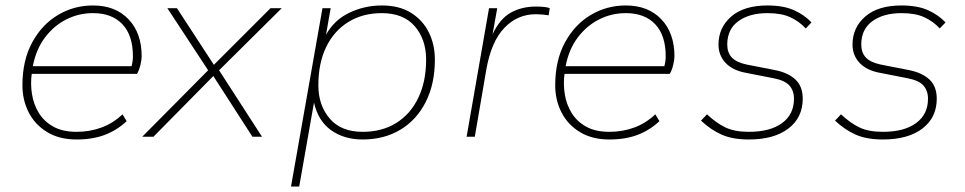

<svg xmlns="http://www.w3.org/2000/svg" viewBox="-20 -500 3528 702"><path d="M260 10Q197 10 152.5 -17Q108 -44 85 -89Q62 -134 62 -188Q62 -279 97.5 -344.5Q133 -410 191.5 -445Q250 -480 320 -480Q402 -480 450 -429.5Q498 -379 498 -294Q498 -282 493.5 -263Q489 -244 481 -230H96Q91 -193 97 -155.5Q103 -118 122 -87Q141 -56 175 -37Q209 -18 260 -18Q308 -18 350.5 -33.5Q393 -49 428 -82L443 -57Q408 -24 363.5 -7Q319 10 260 10ZM100 -258H461Q466 -276 466 -294Q466 -371 427.5 -411.5Q389 -452 320 -452Q268 -452 222.5 -429Q177 -406 144.5 -363Q112 -320 100 -258Z M500 0 741 -243 592 -470H627L762 -263L969 -470H1010L781 -243L938 0H903L760 -222L541 0Z M1044 182 1159 -470H1189L1172 -373Q1202 -427 1257.5 -453.5Q1313 -480 1376 -480Q1440 -480 1483 -453Q1526 -426 1548 -381.5Q1570 -337 1570 -282Q1570 -193 1536.5 -127Q1503 -61 1443.5 -25.5Q1384 10 1306 10Q1238 10 1190.5 -24Q1143 -58 1128 -125L1074 182ZM1306 -18Q1377 -18 1429 -50.5Q1481 -83 1509.5 -142.5Q1538 -202 1538 -282Q1538 -356 1496.5 -404Q1455 -452 1376 -452Q1306 -452 1253.5 -419.5Q1201 -387 1172.5 -328Q1144 -269 1144 -188Q1144 -115 1185.5 -66.5Q1227 -18 1306 -18Z M1686 0 1768 -470H1798L1781 -375Q1808 -432 1848 -454Q1888 -476 1939 -476Q1977 -476 1990 -470L1986 -444Q1974 -446 1962.5 -447Q1951 -448 1939 -448Q1872 -448 1824 -398Q1776 -348 1758 -245L1716 0Z M2208 10Q2145 10 2100.5 -17Q2056 -44 2033 -89Q2010 -134 2010 -188Q2010 -279 2045.5 -344.5Q2081 -410 2139.5 -445Q2198 -480 2268 -480Q2350 -480 2398 -429.5Q2446 -379 2446 -294Q2446 -282 2441.5 -263Q2437 -244 2429 -230H2044Q2039 -193 2045 -155.5Q2051 -118 2070 -87Q2089 -56 2123 -37Q2157 -18 2208 -18Q2256 -18 2298.5 -33.5Q2341 -49 2376 -82L2391 -57Q2356 -24 2311.5 -7Q2267 10 2208 10ZM2048 -258H2409Q2414 -276 2414 -294Q2414 -371 2375.5 -411.5Q2337 -452 2268 -452Q2216 -452 2170.5 -429Q2125 -406 2092.5 -363Q2060 -320 2048 -258Z M2718 10Q2658 10 2618 -8Q2578 -26 2543 -59L2565 -82Q2599 -50 2632.5 -34Q2666 -18 2718 -18Q2796 -18 2839.5 -50Q2883 -82 2883 -139Q2883 -168 2866.5 -187Q2850 -206 2808 -214L2706 -234Q2658 -243 2632.5 -270.5Q2607 -298 2607 -337Q2607 -399 2653.5 -439.5Q2700 -480 2786 -480Q2845 -480 2883.5 -462.5Q2922 -445 2947 -418L2926 -396Q2902 -422 2869.5 -437Q2837 -452 2786 -452Q2720 -452 2679.5 -422.5Q2639 -393 2639 -337Q2639 -308 2655.5 -290Q2672 -272 2710 -264L2812 -244Q2860 -235 2887.5 -210Q2915 -185 2915 -139Q2915 -70 2862.5 -30Q2810 10 2718 10Z M3208 10Q3148 10 3108 -8Q3068 -26 3033 -59L3055 -82Q3089 -50 3122.5 -34Q3156 -18 3208 -18Q3286 -18 3329.5 -50Q3373 -82 3373 -139Q3373 -168 3356.5 -187Q3340 -206 3298 -214L3196 -234Q3148 -243 3122.5 -270.5Q3097 -298 3097 -337Q3097 -399 3143.5 -439.5Q3190 -480 3276 -480Q3335 -480 3373.5 -462.5Q3412 -445 3437 -418L3416 -396Q3392 -422 3359.5 -437Q3327 -452 3276 -452Q3210 -452 3169.5 -422.5Q3129 -393 3129 -337Q3129 -308 3145.5 -290Q3162 -272 3200 -264L3302 -244Q3350 -235 3377.5 -210Q3405 -185 3405 -139Q3405 -70 3352.5 -30Q3300 10 3208 10Z"/></svg>

Font: Gantari Thin
Style: Italic
Weight: 100
Italic angle: -10°
Designer: Anugrah Pasau
Foundry: Lafontype
Version: Version 1.000; ttfautohint (v1.8.4.7-5d5b)